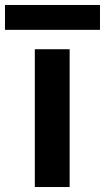

<svg xmlns="http://www.w3.org/2000/svg" viewBox="-65 -752 422 772"><path d="M75 -554H215V0H75ZM-45 -732H337V-632H-45Z"/></svg>

Font: SVN-Poppins SemiBold
Style: Regular
Weight: 600
Designer: Ninad Kale (Devanagari), Jonny Pinhorn (Latin)
Foundry: Indian Type Foundry
Version: Version 3.002 2017